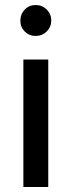

<svg xmlns="http://www.w3.org/2000/svg" viewBox="-20 -744 285 764"><path d="M122 -724Q148 -724 166 -706Q184 -688 184 -662.5Q184 -637 166 -619Q148 -601 122 -601Q96 -601 78.5 -618.5Q61 -636 61 -662Q61 -688 78.5 -706Q96 -724 122 -724ZM172 0H73V-507H172Z"/></svg>

Font: Hind Guntur Medium
Style: Regular
Weight: 500
Designer: Manushi Parikh, Hitesh Malaviya
Foundry: Indian Type Foundry
Version: Version 1.000;PS 1.0;hotconv 1.0.86;makeotf.lib2.5.63406; tt